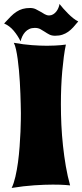

<svg xmlns="http://www.w3.org/2000/svg" viewBox="-40 -926 409 956"><path d="M309.1 -2.9Q298.8 -3.9 286.1 -4.9Q274.9 -5.9 259.3 -6.3Q243.7 -6.8 223.1 -6.8Q183.6 -6.8 131.3 -3.4Q79.1 0 18.1 9.8Q28.8 -12.2 36.6 -45.9Q44.4 -79.6 49.6 -117.9Q54.7 -156.2 57.6 -195.8Q60.5 -235.4 62 -269.5Q63.5 -303.7 63.7 -328.6Q64 -353.5 64 -362.8Q64 -364.7 63.7 -377.9Q63.5 -391.1 63 -412.1Q62.5 -433.1 61.5 -460.2Q60.5 -487.3 58.8 -516.6Q57.1 -545.9 54.4 -575.7Q51.8 -605.5 48.1 -631.8Q44.4 -658.2 39.8 -679.4Q35.2 -700.7 28.8 -712.9Q78.1 -704.1 119.4 -701.2Q160.6 -698.2 193.8 -698.2Q215.8 -698.2 233.4 -699.2Q251 -700.2 263.2 -701.2Q277.3 -702.6 288.1 -704.1Q282.2 -676.8 277.8 -643.3Q273.4 -609.9 270 -572Q266.6 -534.2 264.9 -492.7Q263.2 -451.2 263.2 -407.2Q263.2 -356.4 265.6 -304Q268.1 -251.5 273.7 -199.7Q279.3 -147.9 287.8 -98.1Q296.4 -48.3 309.1 -2.9ZM349.6 -819.3Q336.4 -803.2 324.5 -790Q312.5 -776.9 299.3 -767.6Q286.1 -758.3 270.5 -753.2Q254.9 -748 234.4 -748Q217.3 -748 205.6 -754.2Q193.8 -760.3 183.1 -767.6Q172.4 -774.9 160.9 -781Q149.4 -787.1 133.3 -787.1Q117.7 -787.1 105.7 -781.5Q93.8 -775.9 85.2 -766.4Q76.7 -756.8 71 -744.9Q65.4 -732.9 62.5 -720.2Q48.3 -749 28.3 -772.9Q8.3 -796.9 -19.5 -809.1Q-1.5 -828.6 12.9 -843.3Q27.3 -857.9 42 -867.4Q56.6 -877 72.8 -881.6Q88.9 -886.2 110.4 -886.2Q125.5 -886.2 137.9 -880.4Q150.4 -874.5 161.6 -867.7Q172.9 -860.8 183.1 -855Q193.4 -849.1 204.6 -849.1Q215.3 -849.1 224.4 -854.5Q233.4 -859.9 240 -868.2Q246.6 -876.5 250.7 -886.5Q254.9 -896.5 256.3 -906.2Q264.2 -896 275.4 -883.3Q286.6 -870.6 299.1 -858.2Q311.5 -845.7 324.7 -835.2Q337.9 -824.7 349.6 -819.3Z"/></svg>

Font: Spicy Rice
Style: Regular
Weight: 400
Version: Version 1.000